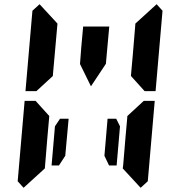

<svg xmlns="http://www.w3.org/2000/svg" viewBox="-20 -956 856 912"><path d="M550 -356 534 -170H498L476 -216L491 -392H532ZM366 -731 375 -830H499L490 -731L483 -653L412 -546L360 -652ZM156 -526 153 -523H101L134 -905L168 -936L253 -844L240 -698L232 -608L231 -595ZM585 -405 663 -477H715L682 -95L648 -64L563 -156L565 -170L576 -302L584 -392ZM205 -302 193 -156 92 -64 64 -95 97 -477H149L158 -467L214 -405L213 -392ZM265 -392H306L290 -216L260 -170H225L241 -356ZM724 -936 752 -905 719 -523H667L658 -533L602 -595L603 -608L611 -698L622 -830L623 -844Z"/></svg>

Font: DSEG14 Classic Mini
Style: Bold Italic
Weight: 700
Italic angle: -5°
Designer: Keshikan(Twitter:@keshinomi_88pro)
Version: Version 0.46